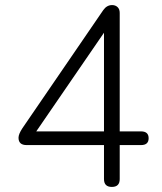

<svg xmlns="http://www.w3.org/2000/svg" viewBox="-20 -731 640 757"><path d="M421 6Q390 6 390 -25V-159H85Q53 -159 53 -188Q53 -202 68 -225L387 -691Q401 -711 422 -711Q435 -711 443.5 -703Q452 -695 452 -680V-213H536Q566 -213 566 -186Q566 -159 536 -159H452V-25Q452 6 421 6ZM390 -213V-602L123 -213Z"/></svg>

Font: Nunito Light
Style: Regular
Weight: 300
Designer: Vernon Adams
Foundry: Vernon Adams
Version: Version 3.601; ttfautohint (v1.8.2.53-6de2)